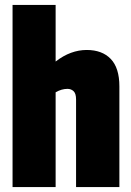

<svg xmlns="http://www.w3.org/2000/svg" viewBox="-20 -760 534 780"><path d="M31 0V-740H206V-510Q237 -534 268.5 -545.5Q300 -557 332 -557Q395 -557 430 -520.5Q465 -484 465 -409V0H289V-356Q289 -380 279 -389.5Q269 -399 254 -399Q242 -399 230 -395.5Q218 -392 206 -385V0Z"/></svg>

Font: Georama SemiCondensed ExtraBold
Style: Regular
Weight: 800
Width: 4
Designer: Jean-Baptiste Levee
Foundry: Production Type
Version: Version 1.000